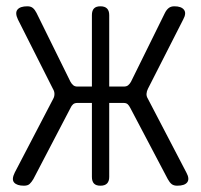

<svg xmlns="http://www.w3.org/2000/svg" viewBox="-20 -580 640 610"><path d="M86 -11Q80 -1 74 4.5Q68 10 56 10Q34 10 25 0Q16 -10 27 -32L149 -266Q153 -273 153 -281.5Q153 -290 148 -298L37 -518Q27 -539 35.5 -549.5Q44 -560 67 -560Q78 -560 84.5 -554.5Q91 -549 96 -539L204 -320Q208 -313 213 -309Q218 -305 226 -305H272V-532Q272 -546 278.5 -553Q285 -560 299 -560Q313 -560 320 -553Q327 -546 327 -532V-305H373Q382 -305 387 -309Q392 -313 396 -320L504 -539Q509 -549 516 -554.5Q523 -560 534 -560Q556 -560 564.5 -549Q573 -538 562 -518L450 -298Q446 -290 445.5 -282Q445 -274 450 -266L572 -32Q583 -12 575 -1Q567 10 543 10Q532 10 525.5 5Q519 0 513 -11L394 -237Q390 -245 385.5 -249Q381 -253 372 -253H327V-18Q327 -4 320 3Q313 10 299 10Q285 10 278.5 3Q272 -4 272 -18V-253H226Q217 -253 212 -248.5Q207 -244 204 -237Z"/></svg>

Font: Maple Mono ExtraLight
Style: Regular
Weight: 275
Monospace: yes
Designer: subframe7536
Version: Version 7.000